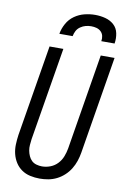

<svg xmlns="http://www.w3.org/2000/svg" viewBox="-103 -1014 707 1082"><g transform="rotate(10 250.5 -473.5)"><path d="M203 8Q175 8 148 2Q121 -4 99.5 -19Q78 -34 64 -56Q50 -78 43.5 -104Q37 -130 38 -158Q39 -186 43 -214L129 -735H208L120 -203Q118 -186 116.5 -169.5Q115 -153 118 -137Q121 -121 127.5 -106.5Q134 -92 145 -81.5Q156 -71 172 -66.5Q188 -62 204 -62Q228 -62 251.5 -71Q275 -80 292.5 -98.5Q310 -117 319 -140.5Q328 -164 332 -187L422 -735H501L409 -176Q405 -152 397 -128Q389 -104 375.5 -82Q362 -60 342.5 -42Q323 -24 300 -12.5Q277 -1 252 3.5Q227 8 203 8ZM171 -815Q176 -845 192 -874Q208 -903 234.5 -921.5Q261 -940 291.5 -947.5Q322 -955 352 -955Q382 -955 410.5 -947.5Q439 -940 459.5 -921.5Q480 -903 486 -874Q492 -845 487 -815H411Q414 -831 410.5 -845.5Q407 -860 396.5 -870Q386 -880 371.5 -884Q357 -888 341 -888Q325 -888 309.5 -884Q294 -880 279.5 -870Q265 -860 257.5 -845.5Q250 -831 247 -815Z"/></g></svg>

Font: Iosevka Curly
Style: Italic
Weight: 400
Italic angle: -9°
Monospace: yes
Designer: Belleve Invis
Foundry: Belleve Invis
Version: Version 22.1.2; ttfautohint (v1.8.4)